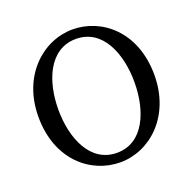

<svg xmlns="http://www.w3.org/2000/svg" viewBox="-124 -810 955 951"><g transform="rotate(-20 353.5 -335.0)"><path d="M354 15C509 15 659 -116 659 -335C659 -563 508 -685 354 -685C200 -685 48 -554 48 -335C48 -107 199 15 354 15ZM354 -35C213 -35 153 -185 153 -335C153 -485 213 -635 354 -635C495 -635 554 -485 554 -335C554 -185 495 -35 354 -35Z"/></g></svg>

Font: Source Serif Variable
Style: Regular
Weight: 389
Designer: Frank Grießhammer
Foundry: Adobe Systems Incorporated
Version: Version 3.001;hotconv 1.0.111;makeotfexe 2.5.65597